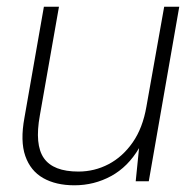

<svg xmlns="http://www.w3.org/2000/svg" viewBox="-20 -541 582 573"><path d="M202 12Q147 12 109 -9.5Q71 -31 55.5 -75.5Q40 -120 53 -190L111 -521H156L99 -197Q83 -109 111 -69Q139 -29 214 -29Q262 -29 304 -51Q346 -73 376 -116Q406 -159 417 -223L470 -521H515L424 0H385L395 -99Q362 -43 311.5 -15.5Q261 12 202 12Z"/></svg>

Font: DM Sans 10pt ExtraLight
Style: Italic
Weight: 250
Italic angle: -10°
Version: Version 4.004;gftools[0.9.30]